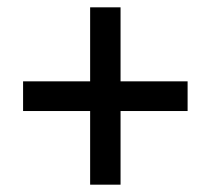

<svg xmlns="http://www.w3.org/2000/svg" viewBox="-20 -615 577 524"><path d="M309 -393V-595H226V-393H43V-312H226V-111H309V-312H492V-393Z"/></svg>

Font: Noto Sans Thai Medium
Style: Regular
Weight: 500
Designer: Monotype Design Team
Foundry: Monotype Imaging Inc.
Version: Version 1.901